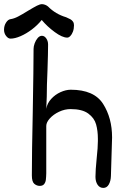

<svg xmlns="http://www.w3.org/2000/svg" viewBox="-103 -898 611 930"><path d="M371.1 -225.6Q371.1 -264.6 362.5 -295.4Q354 -326.2 324.7 -347.9Q295.4 -369.6 238.8 -369.6Q210.4 -369.6 183.1 -356.7Q155.8 -343.8 138.4 -324.5Q121.1 -305.2 121.1 -288.1V-58.6Q120.6 -39.1 119.1 -27.1Q117.7 -15.1 110.8 -6.3Q104 2.4 89.4 2.4Q75.2 2.4 63.2 -7.6Q51.3 -17.6 51.3 -48.3Q51.3 -156.7 55.7 -356.4Q59.6 -576.2 59.6 -661.6Q59.6 -673.3 64.9 -688.2Q70.3 -703.1 79.6 -713.9Q88.9 -724.6 100.1 -724.6Q112.3 -724.6 121.1 -711.9Q129.9 -699.2 129.9 -682.6V-680.7Q129.9 -642.6 127 -557.6Q123.5 -482.4 123.5 -430.2L121.1 -371.1Q125.5 -397.5 144.8 -418.7Q164.1 -439.9 190.2 -451.7Q216.3 -463.4 239.7 -463.4Q352.5 -463.4 396.2 -395Q439.9 -326.7 439.9 -232.4L435.1 -73.2Q435.1 -70.3 434.3 -45.9Q433.6 -21.5 424.1 -4.6Q414.6 12.2 397.5 12.2Q379.9 12.2 369.6 -3.2Q359.4 -18.6 359.4 -41.5Q359.4 -73.2 365.2 -129.9Q371.1 -184.6 371.1 -214.4ZM-52.2 -710.9Q-63.5 -710.9 -73.5 -723.9Q-83.5 -736.8 -83.5 -753.9Q-83.5 -773.4 -73.7 -788.6Q-64 -803.7 -52.2 -805.2Q-35.2 -807.6 -15.4 -817.9Q4.4 -828.1 34.2 -846.7Q61 -862.8 75.9 -870.4Q90.8 -877.9 100.6 -877.9Q116.7 -877 129.4 -866.7Q166 -829.6 217.3 -814.5Q231 -808.6 238 -804.7Q245.1 -800.8 250.2 -793.7Q255.4 -786.6 255.4 -775.9Q255.4 -758.3 250.2 -744.6Q245.1 -731 237.5 -723.4Q230 -715.8 222.7 -715.8Q198.7 -715.8 162.1 -742.7Q125.5 -769.5 99.1 -801.3Q78.6 -775.9 51.5 -755.4Q24.4 -734.9 -3.2 -722.9Q-30.8 -710.9 -52.2 -710.9Z"/></svg>

Font: Dekko
Style: Regular
Weight: 400
Designer: Multiple
Foundry: Sorkin Type
Version: Version 2.001